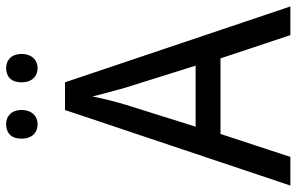

<svg xmlns="http://www.w3.org/2000/svg" viewBox="-186 -756 943 610"><g transform="rotate(-90 285.0 -451.5)"><path d="M149 -854C149 -820 169 -803 195 -803C219 -803 240 -820 240 -854C240 -888 219 -903 195 -903C169 -903 149 -889 149 -854ZM328 -854C328 -820 348 -803 373 -803C397 -803 418 -820 418 -854C418 -888 397 -903 373 -903C348 -903 328 -889 328 -854ZM478 0H569L328 -716H240L0 0H91L164 -222H404ZM311 -524 381 -301H187L257 -524C265 -551 276 -592 283 -629C289 -602 305 -547 311 -524Z"/></g></svg>

Font: Noto Sans Armenian SemiCondensed
Style: Regular
Weight: 400
Width: 4
Designer: Monotype Design Team
Foundry: Monotype Imaging Inc.
Version: Version 2.008